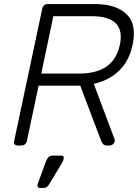

<svg xmlns="http://www.w3.org/2000/svg" viewBox="-20 -720 683 950"><path d="M67 0Q57 0 52.5 -6Q48 -12 50 -22L189 -677Q191 -688 198.5 -694Q206 -700 216 -700H449Q554 -700 606 -650Q658 -600 636 -498Q619 -418 569 -370Q519 -322 444 -305L547 -31Q548 -28 548 -25.5Q548 -23 547 -20Q546 -12 538.5 -6Q531 0 523 0H511Q495 0 489 -8.5Q483 -17 479 -27L377 -296H171L113 -22Q111 -12 103.5 -6Q96 0 85 0ZM184 -356H371Q458 -356 508 -391.5Q558 -427 573 -498Q588 -569 553 -604.5Q518 -640 431 -640H244ZM177 210Q169 210 166.5 204Q164 198 167 189L208 77Q213 65 220 57.5Q227 50 239 50H284Q291 50 294 55Q297 60 295 66Q293 75 288 84L225 189Q219 199 212.5 204.5Q206 210 195 210Z"/></svg>

Font: Rubik Light
Style: Italic
Weight: 300
Italic angle: -12°
Designer: Hubert and Fischer
Foundry: Hubert and Fischer
Version: Version 2.300;gftools[0.9.30]